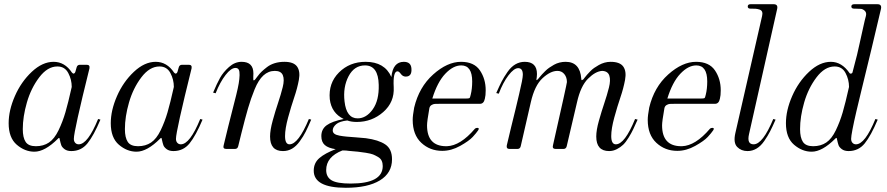

<svg xmlns="http://www.w3.org/2000/svg" viewBox="-20 -706 4203 910"><path d="M143 13Q98 13 59.5 -20Q21 -53 21 -122Q21 -183 50.5 -250.5Q80 -318 130.5 -365.5Q181 -413 234 -413Q287 -413 321 -362Q326 -356 330.5 -357.5Q335 -359 337 -365L343 -386Q346 -399 359 -399H391Q407 -399 404 -382Q330 -84 330 -48Q330 -36 336.5 -29Q343 -22 353 -22Q396 -22 445 -142L456 -139Q424 -63 394.5 -26.5Q365 10 318 10Q298 10 286 1Q274 -8 270.5 -17.5Q267 -27 263 -46Q262 -57 255 -49Q193 13 143 13ZM150 -13Q186 -13 212 -30.5Q238 -48 257.5 -88.5Q277 -129 290 -173.5Q303 -218 320 -294Q320 -329 303.5 -360Q287 -391 252 -391Q205 -391 166 -339.5Q127 -288 107.5 -220.5Q88 -153 88 -94Q88 -54 101.5 -33.5Q115 -13 150 -13Z M627 13Q582 13 543.5 -20Q505 -53 505 -122Q505 -183 534.5 -250.5Q564 -318 614.5 -365.5Q665 -413 718 -413Q771 -413 805 -362Q810 -356 814.5 -357.5Q819 -359 821 -365L827 -386Q830 -399 843 -399H875Q891 -399 888 -382Q814 -84 814 -48Q814 -36 820.5 -29Q827 -22 837 -22Q880 -22 929 -142L940 -139Q908 -63 878.5 -26.5Q849 10 802 10Q782 10 770 1Q758 -8 754.5 -17.5Q751 -27 747 -46Q746 -57 739 -49Q677 13 627 13ZM634 -13Q670 -13 696 -30.5Q722 -48 741.5 -88.5Q761 -129 774 -173.5Q787 -218 804 -294Q804 -329 787.5 -360Q771 -391 736 -391Q689 -391 650 -339.5Q611 -288 591.5 -220.5Q572 -153 572 -94Q572 -54 585.5 -33.5Q599 -13 634 -13Z M1321 10Q1260 10 1260 -59Q1260 -89 1272.5 -134.5Q1285 -180 1298 -218.5Q1311 -257 1320 -293Q1329 -329 1320.5 -349.5Q1312 -370 1283 -370Q1252 -370 1228.5 -348.5Q1205 -327 1187 -283Q1169 -239 1155.5 -192.5Q1142 -146 1124 -74Q1114 -34 1109 -13Q1106 0 1093 0H1053Q1035 0 1040 -17Q1050 -59 1062 -107.5Q1074 -156 1082.5 -188.5Q1091 -221 1099.5 -255.5Q1108 -290 1111.5 -311Q1115 -332 1115.5 -350Q1116 -368 1111.5 -376Q1107 -384 1096 -384Q1075 -384 1049 -350.5Q1023 -317 1002 -264L990 -267Q1008 -310 1023 -337Q1038 -364 1065.5 -388.5Q1093 -413 1125 -413Q1181 -413 1181 -358Q1181 -353 1180.5 -343Q1180 -333 1180.5 -329Q1181 -325 1183 -325Q1185 -325 1189 -329Q1191 -331 1200.5 -344Q1210 -357 1220 -366.5Q1230 -376 1245.5 -388Q1261 -400 1282 -406.5Q1303 -413 1328 -413Q1372 -413 1388 -390.5Q1404 -368 1396.5 -327.5Q1389 -287 1374.5 -244.5Q1360 -202 1345.5 -149Q1331 -96 1331 -61Q1331 -22 1352 -22Q1394 -22 1444 -142L1455 -139Q1440 -104 1429 -82Q1418 -60 1401 -36.5Q1384 -13 1364.5 -1.5Q1345 10 1321 10Z M1930 -381Q1933 -343 1903 -343Q1889 -343 1880 -355.5Q1871 -368 1864 -368Q1842 -368 1846 -293Q1850 -222 1796.5 -175Q1743 -128 1671 -128Q1645 -128 1626 -135Q1589 -131 1573 -117Q1557 -103 1557 -88Q1557 -78 1565 -72Q1573 -66 1589.5 -63Q1606 -60 1623 -58.5Q1640 -57 1667.5 -55Q1695 -53 1714 -51Q1774 -43 1806 -21.5Q1838 0 1838 49Q1838 114 1780.5 149Q1723 184 1619 184Q1467 184 1467 103Q1467 66 1494 43Q1521 20 1571 1Q1536 -4 1519.5 -18.5Q1503 -33 1503 -61Q1503 -94 1528.5 -112.5Q1554 -131 1609 -142Q1551 -170 1543 -236Q1536 -312 1586.5 -362.5Q1637 -413 1713 -413Q1803 -413 1835 -341Q1842 -413 1894 -413Q1928 -413 1930 -381ZM1675 -145Q1716 -145 1746.5 -187.5Q1777 -230 1775 -304Q1773 -396 1710 -396Q1659 -396 1632 -344.5Q1605 -293 1613 -225Q1622 -145 1675 -145ZM1632 9Q1623 7 1603 7Q1526 37 1526 100Q1526 133 1551.5 148.5Q1577 164 1642 164Q1794 164 1794 81Q1794 67 1789 56Q1784 45 1771 37.5Q1758 30 1748 26Q1738 22 1713.5 18Q1689 14 1676.5 13Q1664 12 1632 9Z M2076 9Q2018 9 1977 -29Q1936 -67 1936 -138Q1936 -158 1943 -196Q1966 -293 2033 -353Q2100 -413 2165 -413Q2227 -413 2254.5 -372.5Q2282 -332 2282 -278Q2282 -253 2278 -238Q2273 -214 2255 -214H2066Q2049 -214 2041 -213.5Q2033 -213 2025 -208Q2017 -203 2015 -193Q2004 -131 2004 -112Q2004 -13 2095 -13H2098Q2162 -15 2231 -96Q2235 -100 2242 -100Q2254 -100 2246 -88Q2238 -76 2220.5 -57Q2203 -38 2161 -14.5Q2119 9 2076 9ZM2029 -239H2188Q2202 -239 2205 -241Q2208 -243 2211 -257Q2218 -285 2218 -320Q2218 -396 2166 -396Q2128 -396 2090.5 -356.5Q2053 -317 2029 -239Z M2867 10Q2806 10 2806 -59Q2806 -89 2818.5 -133.5Q2831 -178 2844 -216.5Q2857 -255 2866 -290.5Q2875 -326 2868 -347.5Q2861 -369 2834 -370Q2802 -368 2767 -333Q2732 -298 2715 -222L2666 -13Q2663 0 2650 0H2614Q2596 0 2601 -18Q2667 -310 2667 -317Q2667 -340 2654.5 -355Q2642 -370 2622 -370Q2589 -370 2551.5 -335.5Q2514 -301 2496 -222L2448 -13Q2445 0 2432 0H2395Q2379 0 2382 -17Q2390 -53 2402.5 -103Q2415 -153 2423.5 -188.5Q2432 -224 2440.5 -260Q2449 -296 2453.5 -319Q2458 -342 2458 -352Q2458 -383 2436 -383Q2416 -383 2390 -349Q2364 -315 2344 -262L2332 -265Q2347 -299 2357.5 -319.5Q2368 -340 2385 -364.5Q2402 -389 2422.5 -401Q2443 -413 2467 -413Q2525 -413 2525 -355Q2525 -348 2524 -340Q2523 -332 2522.5 -330Q2522 -328 2523 -326L2529 -330Q2530 -331 2536.5 -339Q2543 -347 2548.5 -353Q2554 -359 2563.5 -368.5Q2573 -378 2583 -385Q2593 -392 2605.5 -399Q2618 -406 2632 -409.5Q2646 -413 2661 -413Q2729 -413 2735 -333Q2735 -326 2738 -326Q2739 -326 2745 -330L2751 -338Q2757 -346 2762.5 -352Q2768 -358 2777 -367.5Q2786 -377 2796 -384Q2806 -391 2818.5 -398Q2831 -405 2845 -409Q2859 -413 2874 -413Q2918 -413 2934 -390.5Q2950 -368 2942.5 -327.5Q2935 -287 2920.5 -244.5Q2906 -202 2891.5 -149Q2877 -96 2877 -61Q2877 -22 2899 -22Q2941 -22 2990 -142L3002 -139Q2989 -110 2981 -93Q2973 -76 2959.5 -54Q2946 -32 2933.5 -20Q2921 -8 2903.5 1Q2886 10 2867 10Z M3190 9Q3132 9 3091 -29Q3050 -67 3050 -138Q3050 -158 3057 -196Q3080 -293 3147 -353Q3214 -413 3279 -413Q3341 -413 3368.5 -372.5Q3396 -332 3396 -278Q3396 -253 3392 -238Q3387 -214 3369 -214H3180Q3163 -214 3155 -213.5Q3147 -213 3139 -208Q3131 -203 3129 -193Q3118 -131 3118 -112Q3118 -13 3209 -13H3212Q3276 -15 3345 -96Q3349 -100 3356 -100Q3368 -100 3360 -88Q3352 -76 3334.5 -57Q3317 -38 3275 -14.5Q3233 9 3190 9ZM3143 -239H3302Q3316 -239 3319 -241Q3322 -243 3325 -257Q3332 -285 3332 -320Q3332 -396 3280 -396Q3242 -396 3204.5 -356.5Q3167 -317 3143 -239Z M3663 -662 3530 -70Q3519 -22 3552 -22Q3595 -22 3645 -142L3656 -139Q3641 -105 3630 -83.5Q3619 -62 3602.5 -38Q3586 -14 3566 -2Q3546 10 3523 10Q3493 10 3474 -9.5Q3455 -29 3465 -74L3592 -630Q3595 -642 3592 -650Q3589 -658 3579 -661Q3569 -664 3561.5 -664.5Q3554 -665 3541 -665Q3540 -665 3539 -665Q3538 -665 3537 -665Q3524 -665 3524 -675Q3524 -686 3537 -686H3647Q3669 -686 3663 -662Z M3827 13Q3782 13 3743.5 -20Q3705 -53 3705 -122Q3705 -183 3734.5 -250.5Q3764 -318 3814.5 -365.5Q3865 -413 3918 -413Q3970 -413 4007 -359Q4009 -357 4011 -357Q4020 -357 4021 -365L4042 -446Q4044 -455 4054 -499Q4064 -543 4072 -580Q4080 -617 4084 -630Q4088 -646 4079 -654.5Q4070 -663 4060.5 -664Q4051 -665 4033 -665Q4030 -665 4029 -665Q4015 -665 4015 -675Q4015 -686 4029 -686H4139Q4161 -686 4155 -662L4110 -472Q4103 -444 4088.5 -383.5Q4074 -323 4062.5 -276.5Q4051 -230 4039 -178.5Q4027 -127 4020.5 -93Q4014 -59 4014 -48Q4014 -36 4020.5 -29Q4027 -22 4037 -22Q4080 -22 4129 -142L4140 -139Q4108 -63 4078.5 -26.5Q4049 10 4002 10Q3982 10 3970 1Q3958 -8 3954.5 -17.5Q3951 -27 3947 -46Q3946 -57 3939 -49Q3877 13 3827 13ZM3834 -13Q3870 -13 3896 -30.5Q3922 -48 3941.5 -88.5Q3961 -129 3974 -173.5Q3987 -218 4004 -294Q4004 -329 3987.5 -360Q3971 -391 3936 -391Q3889 -391 3850 -339.5Q3811 -288 3791.5 -220.5Q3772 -153 3772 -94Q3772 -54 3785.5 -33.5Q3799 -13 3834 -13Z"/></svg>

Font: HK Venetian
Style: Italic
Weight: 400
Italic angle: -12°
Version: Version 1.000;PS 001.000;hotconv 1.0.88;makeotf.lib2.5.64775